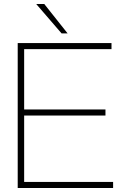

<svg xmlns="http://www.w3.org/2000/svg" viewBox="-20 -934 614 954"><path d="M68 0H542V-30H100V-360H504V-390H100V-690H534V-720H68ZM160 -914 286 -768H316L200 -914Z"/></svg>

Font: Aspekta 100
Style: Regular
Weight: 100
Designer: Ivo Dolenc
Version: Version 2.000